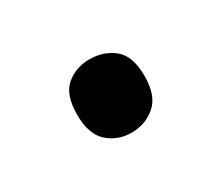

<svg xmlns="http://www.w3.org/2000/svg" viewBox="-43 -206 354 306"><g transform="rotate(-30 134.0 -53.5)"><path d="M72 -54Q72 -91 90 -106Q108 -121 133 -121Q159 -121 177.5 -106Q196 -91 196 -54Q196 -18 177.5 -2Q159 14 133 14Q108 14 90 -2Q72 -18 72 -54Z"/></g></svg>

Font: ltelugu85
Style: Book
Weight: 400
Designer: Jelle Bosma - Monotype Design Team
Foundry: Monotype Imaging Inc.
Version: Version 2.003